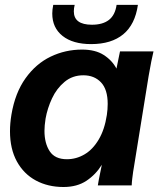

<svg xmlns="http://www.w3.org/2000/svg" viewBox="-20 -761 650 788"><path d="M21 -222.5Q21 -255 27 -291Q42 -380 84.8 -439.8Q127.5 -499.5 187.8 -528.5Q248 -557.5 317 -557.5Q371 -557.5 405.5 -535.5Q440 -513.5 458 -479.5L472.5 -550H610Q602 -518.5 590 -449L529 -71.5L526.5 -56.5Q524.5 -42 522.8 -28Q521 -14 520.5 0H381.5Q384 -17.5 393.5 -63L398 -85Q373.5 -45 335 -19.2Q296.5 6.5 240.5 6.5Q177 6.5 127.2 -20.2Q77.5 -47 49.2 -98.5Q21 -150 21 -222.5ZM418.5 -289Q422 -312 422 -334.5Q422 -394 394.5 -423Q367 -452 322 -452Q277.5 -452 245 -425Q212.5 -398 193.5 -357.2Q174.5 -316.5 167 -274Q162.5 -245 162.5 -224Q162.5 -173 184 -140.2Q205.5 -107.5 254.5 -107.5Q293 -107.5 327 -127.5Q361 -147.5 385.2 -188.5Q409.5 -229.5 418.5 -289ZM194.5 -705.5Q194.5 -721 198.5 -741H286.5Q283 -727 283 -714.5Q283 -659.5 357.5 -659.5Q401.5 -659.5 427 -679.2Q452.5 -699 458.5 -741H546Q534.5 -660.5 485.8 -620.2Q437 -580 354 -580Q279 -580 236.8 -613.5Q194.5 -647 194.5 -705.5Z"/></svg>

Font: JuliaMono ExtraBold
Style: Italic
Weight: 800
Italic angle: -9°
Monospace: yes
Designer: cormullion
Foundry: corm
Version: Version 0.057; ttfautohint (v1.8.4)